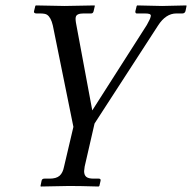

<svg xmlns="http://www.w3.org/2000/svg" viewBox="-20 -451 701 701"><path d="M213.9 157.2 248 12.2 172.9 -357.9Q166 -387.7 151.9 -397Q145.5 -401.9 125 -401.9H112.8Q108.9 -401.9 106.2 -403.6Q103.5 -405.3 104 -409.2L108.9 -429.2L110.8 -431.2Q202.6 -429.2 215.8 -429.2L325.2 -431.2L326.2 -429.2L321.8 -410.2Q319.8 -401.9 313 -401.9H285.2Q259.8 -401.9 256.8 -389.2Q254.4 -381.8 258.8 -359.9L316.9 -47.9L516.1 -359.9Q528.8 -382.3 529.8 -389.2Q530.8 -391.1 530.8 -393.1Q530.8 -397.9 525.9 -399.9Q521 -401.9 507.8 -401.9H479Q474.1 -401.9 474.1 -409.2L479 -429.2L481 -431.2Q559.6 -429.2 571.8 -429.2L660.2 -431.2L661.1 -429.2L657.2 -410.2Q654.3 -401.9 646 -401.9H624Q585.4 -401.9 557.1 -357.9L325.2 0L289.1 157.2Q287.1 170.9 287.1 173.8Q287.1 188 294.9 194.6Q302.7 201.2 321.8 201.2H340.8Q348.6 201.2 347.2 209L342.8 228L339.8 230Q272 228 232.9 228L128.9 230L127.9 228L131.8 209Q133.3 201.2 142.1 201.2H161.1Q185.5 201.2 197.5 190.7Q209.5 180.2 213.9 157.2Z"/></svg>

Font: Common Serif SemiBold
Style: Italic
Weight: 600
Italic angle: -12°
Designer: Philipp H. Poll, Khaled Hosny
Foundry: Stefan Peev, Context Ltd.
Version: Version 1.026